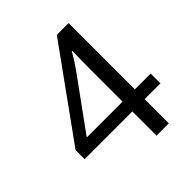

<svg xmlns="http://www.w3.org/2000/svg" viewBox="-197 -844 971 971"><g transform="rotate(-45 288.0 -358.5)"><path d="M564 -173H451V0H363V-173H22V-238L367 -717H451V-243H564ZM363 -464Q363 -489 363.5 -509.5Q364 -530 364 -547Q364 -564 364.5 -578.5Q365 -593 365 -605H362Q348 -580 337.5 -563.5Q327 -547 308 -520L107 -243H363Z"/></g></svg>

Font: Noto Sans Hebrew Thin
Style: Regular
Weight: 400
Version: Version 3.001